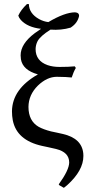

<svg xmlns="http://www.w3.org/2000/svg" viewBox="-20 -718 468 932"><path d="M348.1 -388.2Q336.4 -368.2 328.1 -341.8Q305.2 -344.7 255.9 -345.2Q208.5 -345.2 164.1 -302.7Q118.7 -257.8 118.2 -199.2Q118.2 -131.3 167.5 -102.5Q191.4 -89.4 228 -80.1Q234.9 -78.6 255.9 -74.2Q274.9 -70.3 284.2 -67.9Q377.4 -46.9 384.3 27.3Q384.8 33.7 384.8 39.1Q384.8 109.9 306.2 180.7Q296.4 189.5 290 193.8L268.1 181.2L265.1 176.8Q315.4 107.4 315.9 70.8Q315.9 21 252.9 5.4Q251.5 4.9 251 4.9Q238.3 2 211.9 -3.9Q192.9 -8.3 184.1 -9.8Q61 -37.1 42 -134.3Q38.1 -154.8 38.1 -178.2Q39.6 -286.1 164.1 -356.9Q90.3 -377.4 81.5 -430.7Q80.1 -439.9 80.1 -449.2Q80.1 -505.4 148.9 -557.1Q162.6 -567.4 179.2 -578.1Q113.8 -585.4 81.1 -621.1Q71.8 -631.8 68.8 -642.1Q81.1 -669.9 110.8 -698.2H120.1Q121.1 -652.8 169.4 -625.5Q191.9 -613.3 214.8 -610.8Q293.9 -657.7 344.2 -658.2Q364.7 -656.7 363.8 -640.1Q356.4 -606.4 325.7 -585.9Q323.7 -585 323.2 -584Q276.9 -570.3 225.1 -574.2Q175.8 -543 162.6 -518.6Q153.3 -500.5 152.8 -480Q152.8 -422.4 210.9 -401.9Q236.3 -393.1 269 -393.1Q314.5 -393.1 342.8 -396Z"/></svg>

Font: Linux Biolinum O
Style: Regular
Weight: 400
Designer: Philipp H. Poll
Foundry: Philipp H. Poll
Version: Version 1.0.4